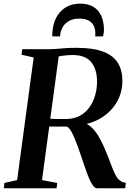

<svg xmlns="http://www.w3.org/2000/svg" viewBox="-30 -1006 722 1026"><path d="M-9.5 0 -6.5 -28.5 61.5 -43.5 150 -699 85 -713.5 88.5 -743H223Q250.5 -743 274.2 -745Q298 -747 322.8 -748.8Q347.5 -750.5 377 -750.5Q468 -750.5 522 -729.8Q576 -709 600 -669.5Q624 -630 624 -574Q624 -514.5 596 -463.5Q568 -412.5 514 -378Q460 -343.5 381.5 -334L401.5 -350Q429 -350.5 452 -331.5Q475 -312.5 493 -283.5Q511 -254.5 524.5 -223.5Q538 -192.5 547.5 -168.5Q560 -135.5 569.8 -110Q579.5 -84.5 589.5 -67Q599.5 -49.5 612 -40.2Q624.5 -31 642.5 -29.5L639 0H488Q478 0 467.2 -14Q456.5 -28 446 -52.8Q435.5 -77.5 425 -109Q411.5 -147.5 399 -184.8Q386.5 -222 374.2 -253.2Q362 -284.5 350 -305Q338 -325.5 326.5 -330Q319.5 -330 306.5 -329.8Q293.5 -329.5 278.2 -329.5Q263 -329.5 248.2 -329.8Q233.5 -330 223.5 -330L229.5 -371.5Q238 -371 251.2 -370.8Q264.5 -370.5 279.5 -370.2Q294.5 -370 307 -370Q319.5 -370 326 -370Q367 -371 397.8 -388Q428.5 -405 448.8 -433.8Q469 -462.5 479 -498.8Q489 -535 488.5 -574Q487.5 -638.5 456.5 -675.2Q425.5 -712 357 -712Q345.5 -712 328.5 -710.8Q311.5 -709.5 295 -706.8Q278.5 -704 268 -700L286.5 -726L194.5 -43.5L275.5 -28.5L272.5 0ZM398.5 -986.5Q435 -986.5 459.5 -974.5Q484 -962.5 498.5 -942.5Q513 -922.5 519.2 -898.5Q525.5 -874.5 525.5 -850.5Q525.5 -838.5 524 -829Q522.5 -819.5 520.5 -811.5H479Q479 -815 479.2 -819.5Q479.5 -824 479.5 -831.5Q479 -851.5 470.8 -868.5Q462.5 -885.5 444 -896Q425.5 -906.5 393.5 -906.5Q359 -906.5 336.5 -892.8Q314 -879 303 -857.5Q292 -836 291 -811.5H249.5Q249.5 -817 249.5 -821.8Q249.5 -826.5 250 -833Q252.5 -876 270 -910.8Q287.5 -945.5 320 -966Q352.5 -986.5 398.5 -986.5Z"/></svg>

Font: Merriweather 96pt SemiBold
Style: Italic
Weight: 600
Italic angle: -7.8°
Version: Version 2.101